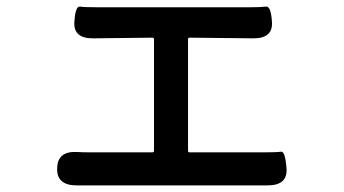

<svg xmlns="http://www.w3.org/2000/svg" viewBox="-20 -545 1040 581"><path d="M212 16Q151 16 153 -36Q154 -89 215 -85Q227 -84 256 -84H441Q446 -84 446 -89V-426Q446 -431 441 -431L263 -429Q202 -428 205 -478Q208 -527 222 -525Q236 -523 274 -523H734Q770 -523 785 -525Q800 -527 803 -478Q806 -428 745 -429L554 -431Q549 -431 549 -426V-89Q549 -84 554 -84H780Q818 -84 830.5 -86Q843 -88 847 -36Q851 16 790 16Z"/></svg>

Font: Resource Han Rounded KR Medium
Style: Regular
Weight: 500
Designer: Cyano Hao (round all glyphs); Ryoko NISHIZUKA 西塚涼子 (kana, bopomofo & ideographs); Paul D. Hunt (Latin, Greek & Cyrillic)
Foundry: Cyano Hao
Version: 0.990